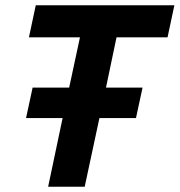

<svg xmlns="http://www.w3.org/2000/svg" viewBox="-20 -710 683 730"><path d="M79 -261 104 -377H243L284 -568H90L116 -690H643L617 -568H423L383 -377H522L497 -261H358L302 0H163L218 -261Z"/></svg>

Font: Radio Canada SemiBold
Style: Italic
Weight: 600
Italic angle: -12°
Designer: Charles Daoud, Etienne Aubert Bonn, Alexandre Saumier Demers, Jacques Le Bailly
Foundry: Radio-Canada
Version: Version 2.104; ttfautohint (v1.8.4.7-5d5b);gftools[0.9.28.de